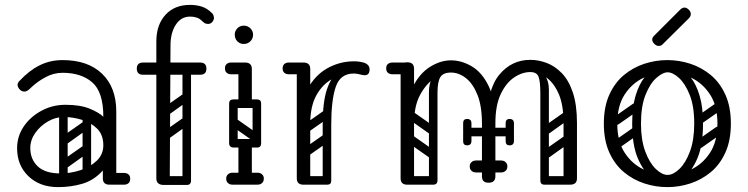

<svg xmlns="http://www.w3.org/2000/svg" viewBox="-20 -756 3062 786"><path d="M403 -24Q403 -29 406 -34Q409 -39 413 -43Q415 -45 420.5 -46.5Q426 -48 437 -48H488Q500 -48 507 -41Q513 -36 513 -24Q513 -13 507 -7Q500 0 488 0H437Q416 0 412 -7Q405 -11 403 -24ZM218 10Q143 10 96.5 -34.5Q50 -79 50 -149Q50 -198 77 -238Q104 -278 149.5 -302.5Q195 -327 248 -327Q309 -327 347.5 -311Q386 -295 403 -278Q403 -379 358 -418.5Q313 -458 236 -458Q199 -458 165.5 -439.5Q132 -421 110 -400Q99 -389 92.5 -385Q86 -381 80 -381Q67 -381 58 -393Q52 -401 52 -409Q52 -417 60 -425Q99 -467 142 -488.5Q185 -510 236 -510Q340 -510 398 -454Q456 -398 456 -300V-26Q456 0 428 0Q401 0 401 -26V-58Q365 -18 318 -4Q271 10 218 10ZM228 -46Q268 -46 308.5 -59Q349 -72 376 -98Q403 -124 403 -161Q403 -204 378 -229Q353 -254 315.5 -265.5Q278 -277 241 -277Q208 -277 176.5 -259Q145 -241 124.5 -212Q104 -183 104 -150Q104 -104 134.5 -75Q165 -46 228 -46ZM235 -78Q225 -93 239 -102L316 -156Q331 -166 340 -152Q351 -137 337 -128L260 -73Q254 -69 247 -70Q240 -71 235 -78ZM235 -176Q225 -191 239 -200L316 -254Q331 -264 340 -250Q351 -235 337 -226L260 -171Q254 -167 247 -168Q240 -169 235 -176ZM335 -17Q318 -17 318 -34V-287Q318 -304 335 -304Q353 -304 353 -288V-35Q353 -17 335 -17ZM239 -17Q222 -17 222 -34V-287Q222 -304 239 -304Q257 -304 257 -288V-35Q257 -17 239 -17Z M648 1Q636 1 628 -5.5Q620 -12 620 -26V-586Q620 -654 657 -695Q694 -736 758 -736Q784 -736 806 -729Q828 -722 847 -703Q852 -699 853.5 -694Q855 -689 856 -684Q856 -674 849 -666Q842 -658 832 -658Q823 -658 817.5 -661.5Q812 -665 805 -672Q789 -688 758 -688Q721 -688 699.5 -654.5Q678 -621 678 -571L675 -26Q675 -12 666.5 -5.5Q658 1 648 1ZM566 -450Q540 -450 540 -475Q540 -500 566 -500H799Q825 -500 825 -475Q825 -450 799 -450ZM644 -192Q634 -207 648 -216L725 -270Q740 -280 749 -266Q760 -251 746 -242L669 -187Q663 -183 656 -184Q649 -185 644 -192ZM644 -290Q634 -305 648 -314L725 -368Q740 -378 749 -364Q760 -349 746 -340L669 -285Q663 -281 656 -282Q649 -283 644 -290ZM744 1Q727 1 727 -16V-457Q727 -474 744 -474Q762 -474 762 -458V-17Q762 1 744 1ZM631 -17Q631 -35 648 -35H745Q762 -35 762 -18Q762 1 746 1H648Q641 1 636 -3.5Q631 -8 631 -17Z M926 -452Q914 -452 907 -459Q901 -465 901 -476Q901 -488 907 -493Q914 -500 926 -500H977Q988 -500 994 -498.5Q1000 -497 1001 -495Q1009 -487 1009 -476Q1008 -465 1002 -459Q999 -456 993.5 -454Q988 -452 977 -452ZM918 -170Q918 -187 935 -187H1032Q1049 -187 1049 -170Q1049 -152 1033 -152H935Q928 -152 923 -156.5Q918 -161 918 -170ZM983 -3Q956 -3 956 -29V-158Q956 -184 983 -184Q1011 -184 1011 -158V-29Q1011 -3 983 -3ZM983 -314Q956 -314 956 -340V-474Q956 -500 983 -500Q1011 -500 1011 -474V-340Q1011 -314 983 -314ZM918 -332Q918 -349 935 -349H1032Q1049 -349 1049 -332Q1049 -314 1033 -314H935Q928 -314 923 -318.5Q918 -323 918 -332ZM923 -267Q933 -280 946 -271L1040 -205Q1054 -196 1043 -180Q1033 -167 1020 -176L926 -242Q921 -246 919.5 -253Q918 -260 923 -267ZM1031 -153Q1014 -153 1014 -170V-326Q1014 -343 1031 -343Q1049 -343 1049 -327V-171Q1049 -153 1031 -153ZM935 -153Q918 -153 918 -170V-326Q918 -343 935 -343Q953 -343 953 -327V-171Q953 -153 935 -153ZM906 -25Q906 -36 913 -42Q920 -49 932 -49H981Q993 -49 1000 -43Q1007 -36 1007 -25Q1007 -13 1000 -6Q993 0 981 0H932Q920 0 913 -7Q906 -13 906 -25ZM1060 -25Q1060 -13 1053 -7Q1046 0 1034 0H985Q974 0 966 -6Q959 -13 959 -25Q959 -36 966 -43Q974 -49 985 -49H1034Q1046 -49 1053 -42Q1060 -36 1060 -25ZM978 -576Q962 -576 951.5 -587Q941 -598 941 -614Q941 -629 951.5 -640Q962 -651 978 -651Q994 -651 1005 -640Q1016 -629 1016 -614Q1016 -598 1005 -587Q994 -576 978 -576Z M1207 -240Q1207 -331 1238 -389.5Q1269 -448 1320 -476.5Q1371 -505 1429 -505Q1450 -505 1468 -500Q1479 -497 1486 -490Q1493 -483 1493 -472Q1493 -448 1473 -448Q1466 -448 1453 -451.5Q1440 -455 1428 -455Q1382 -455 1341.5 -433.5Q1301 -412 1275.5 -366.5Q1250 -321 1250 -249ZM1222 0Q1195 0 1195 -26V-474Q1195 -500 1222 -500Q1250 -500 1250 -474V-26Q1250 0 1222 0ZM1247 -476Q1247 -470 1243.5 -465.5Q1240 -461 1238 -459Q1235 -456 1229.5 -454Q1224 -452 1213 -452H1162Q1150 -452 1143 -459Q1137 -465 1137 -476Q1137 -487 1143 -493Q1150 -500 1162 -500H1213Q1224 -500 1230 -498.5Q1236 -497 1237 -495Q1241 -491 1244 -486Q1247 -481 1247 -476ZM1317 0Q1301 0 1301 -16V-245Q1301 -338 1318 -389Q1335 -440 1363 -460.5Q1391 -481 1425 -481L1428 -455Q1373 -455 1354.5 -400.5Q1336 -346 1336 -246V-16Q1336 0 1320 0ZM1204 -17Q1204 -35 1222 -35H1318Q1336 -35 1336 -17Q1336 0 1317 0H1221Q1204 0 1204 -17ZM1250 -221Q1235 -210 1226 -224Q1222 -229 1221.5 -236Q1221 -243 1229 -249L1306 -303Q1321 -313 1331 -299Q1335 -293 1334.5 -286.5Q1334 -280 1327 -275ZM1248 -122Q1233 -111 1224 -125Q1220 -130 1219.5 -137Q1219 -144 1227 -150L1304 -204Q1319 -214 1329 -200Q1333 -194 1332.5 -187.5Q1332 -181 1325 -176Z M1640 -250Q1640 -341 1668.5 -398Q1697 -455 1740 -482Q1783 -509 1826 -509Q1870 -509 1912 -484Q1954 -459 1981 -402.5Q2008 -346 2008 -250H1953Q1953 -322 1934.5 -368Q1916 -414 1887 -436.5Q1858 -459 1826 -459Q1795 -459 1760 -436.5Q1725 -414 1700 -368Q1675 -322 1675 -250ZM1647 0Q1620 0 1620 -26V-475Q1620 -501 1647 -501Q1675 -501 1675 -475V-26Q1675 0 1647 0ZM1980 -8Q1953 -8 1953 -34V-274Q1953 -300 1980 -300Q2008 -300 2008 -274V-34Q2008 -8 1980 -8ZM2314 0Q2287 0 2287 -26V-256Q2287 -282 2314 -282Q2342 -282 2342 -256V-26Q2342 0 2314 0ZM1973 -252Q1973 -388 2023.5 -449.5Q2074 -511 2151 -511Q2184 -511 2217.5 -498.5Q2251 -486 2279.5 -457Q2308 -428 2325 -377.5Q2342 -327 2342 -252H2287Q2287 -329 2266 -374.5Q2245 -420 2214 -440.5Q2183 -461 2151 -461Q2117 -461 2084 -438.5Q2051 -416 2029.5 -370Q2008 -324 2008 -252ZM1671 -476Q1669 -463 1662 -459Q1658 -452 1637 -452H1586Q1574 -452 1567 -459Q1561 -465 1561 -476Q1561 -488 1567 -493Q1574 -500 1586 -500H1637Q1648 -500 1654 -498.5Q1660 -497 1661 -495Q1665 -491 1668 -486Q1671 -481 1671 -476ZM2205 -118Q2195 -133 2209 -142L2286 -196Q2301 -206 2310 -192Q2321 -177 2307 -168L2230 -113Q2224 -109 2217 -110Q2210 -111 2205 -118ZM2205 -216Q2195 -231 2209 -240L2286 -294Q2301 -304 2310 -290Q2321 -275 2307 -266L2230 -211Q2224 -207 2217 -208Q2210 -209 2205 -216ZM2209 0Q2192 0 2192 -17V-379Q2192 -396 2209 -396Q2227 -396 2227 -380V-18Q2227 0 2209 0ZM1826 -459Q1794 -459 1782.5 -440Q1771 -421 1771 -376V-281H1736V-379Q1736 -424 1758.5 -451Q1781 -478 1809 -478ZM2151 -461 2155 -479Q2227 -463 2227 -389V-281H2192V-376Q2192 -421 2185 -441Q2178 -461 2151 -461ZM1630 -17Q1630 -35 1648 -35H1751Q1769 -35 1769 -17Q1769 0 1750 0H1647Q1630 0 1630 -17ZM2194 -17Q2194 -35 2212 -35H2315Q2333 -35 2333 -17Q2333 0 2314 0H2211Q2194 0 2194 -17ZM2072 -215Q2072 -198 2055 -198H1901Q1884 -198 1884 -215Q1884 -233 1900 -233H2054Q2072 -233 2072 -215ZM2050 -178V-212Q2050 -221 2054 -225Q2058 -229 2067 -229Q2077 -229 2081 -225Q2084 -222 2084 -213V-179Q2084 -161 2066 -161Q2050 -161 2050 -178ZM2084 -251V-217Q2084 -208 2081 -205Q2077 -201 2067 -201Q2058 -201 2054 -205Q2050 -209 2050 -218V-252Q2050 -269 2066 -269Q2084 -269 2084 -251ZM1876 -178V-212Q1876 -221 1880 -225Q1884 -229 1893 -229Q1898 -229 1901.5 -228Q1905 -227 1907 -225Q1910 -222 1910 -213V-179Q1910 -161 1892 -161Q1876 -161 1876 -178ZM1910 -251V-217Q1910 -208 1907 -205Q1905 -203 1901.5 -202Q1898 -201 1893 -201Q1884 -201 1880 -205Q1876 -209 1876 -218V-252Q1876 -269 1892 -269Q1910 -269 1910 -251ZM1646 -198Q1656 -211 1669 -202L1763 -136Q1777 -127 1766 -111Q1756 -98 1743 -107L1649 -173Q1644 -177 1642.5 -184Q1641 -191 1646 -198ZM1646 -296Q1656 -309 1669 -300L1763 -234Q1777 -225 1766 -209Q1756 -196 1743 -205L1649 -271Q1644 -275 1642.5 -282Q1641 -289 1646 -296ZM1753 0Q1736 0 1736 -17V-349Q1736 -366 1753 -366Q1771 -366 1771 -350V-18Q1771 0 1753 0ZM1657 0Q1640 0 1640 -17V-349Q1640 -366 1657 -366Q1675 -366 1675 -350V-18Q1675 0 1657 0ZM1903 -75Q1903 -86 1910 -92Q1917 -99 1929 -99H1978Q1990 -99 1997 -93Q2004 -86 2004 -75Q2004 -63 1997 -56Q1990 -50 1978 -50H1929Q1917 -50 1910 -57Q1903 -63 1903 -75ZM2057 -75Q2057 -63 2050 -57Q2043 -50 2031 -50H1982Q1971 -50 1963 -56Q1956 -63 1956 -75Q1956 -86 1963 -93Q1971 -99 1982 -99H2031Q2043 -99 2050 -92Q2057 -86 2057 -75Z M2712 10Q2664 10 2618 -5Q2572 -20 2534.5 -51Q2497 -82 2474.5 -131.5Q2452 -181 2452 -250Q2452 -319 2474.5 -368.5Q2497 -418 2534.5 -449Q2572 -480 2618 -495Q2664 -510 2712 -510Q2760 -510 2806 -495Q2852 -480 2889.5 -449Q2927 -418 2949.5 -368.5Q2972 -319 2972 -250Q2972 -181 2949.5 -131.5Q2927 -82 2889.5 -51Q2852 -20 2806 -5Q2760 10 2712 10ZM2712 -40Q2762 -40 2809 -62Q2856 -84 2886.5 -130.5Q2917 -177 2917 -250Q2917 -323 2886.5 -369.5Q2856 -416 2809 -438Q2762 -460 2712 -460Q2663 -460 2615.5 -438Q2568 -416 2537.5 -369.5Q2507 -323 2507 -250Q2507 -177 2537.5 -130.5Q2568 -84 2615.5 -62Q2663 -40 2712 -40ZM2713 -4Q2682 -4 2648 -29Q2614 -54 2591 -108Q2568 -162 2568 -250Q2568 -318 2582 -364.5Q2596 -411 2618 -438.5Q2640 -466 2665.5 -478Q2691 -490 2713 -490V-460Q2693 -460 2667 -437Q2641 -414 2622.5 -367.5Q2604 -321 2604 -250Q2604 -183 2621.5 -136Q2639 -89 2664.5 -64.5Q2690 -40 2713 -40ZM2713 -4V-40Q2736 -40 2761.5 -64.5Q2787 -89 2804.5 -136Q2822 -183 2822 -250Q2822 -321 2803.5 -367.5Q2785 -414 2759.5 -437Q2734 -460 2713 -460V-490Q2736 -490 2761 -478Q2786 -466 2808 -438.5Q2830 -411 2844 -364.5Q2858 -318 2858 -250Q2858 -162 2835 -108Q2812 -54 2778.5 -29Q2745 -4 2713 -4ZM2515 -249Q2500 -238 2491 -252Q2487 -257 2486.5 -264Q2486 -271 2494 -277L2571 -331Q2586 -341 2596 -327Q2600 -321 2599.5 -314.5Q2599 -308 2592 -303ZM2517 -152Q2502 -141 2493 -155Q2489 -160 2488.5 -167Q2488 -174 2496 -180L2573 -234Q2588 -244 2598 -230Q2602 -224 2601.5 -217.5Q2601 -211 2594 -206ZM2851 -249Q2836 -238 2827 -252Q2823 -257 2822.5 -264Q2822 -271 2830 -277L2907 -331Q2922 -341 2932 -327Q2936 -321 2935.5 -314.5Q2935 -308 2928 -303ZM2853 -152Q2838 -141 2829 -155Q2825 -160 2824.5 -167Q2824 -174 2832 -180L2909 -234Q2924 -244 2934 -230Q2938 -224 2937.5 -217.5Q2937 -211 2930 -206ZM2692 -574Q2686 -568 2677 -568Q2667 -568 2659 -576Q2650 -585 2650 -594Q2650 -602 2657 -609L2764 -716Q2773 -725 2782 -725Q2791 -725 2800 -716Q2808 -708 2808 -698Q2808 -689 2799 -680Z"/></svg>

Font: Agu Display Uzo
Style: Regular
Weight: 400
Version: Version 1.103